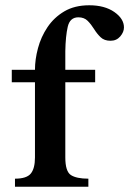

<svg xmlns="http://www.w3.org/2000/svg" viewBox="-20 -712 493 732"><path d="M37.1 0V-30.8Q81.5 -30.8 97.4 -50.3Q113.3 -69.8 113.3 -111.8V-398.4H24.9V-445.8H113.3Q113.3 -485.4 124.8 -528.3Q136.2 -571.3 161.1 -608.4Q186 -645.5 225.3 -668.7Q264.6 -691.9 320.3 -691.9Q378.9 -691.9 415.8 -666.3Q452.6 -640.6 452.6 -607.4Q452.6 -589.8 438.5 -573.2Q424.3 -556.6 401.4 -556.6Q377.4 -556.6 363.5 -570.1Q349.6 -583.5 338.6 -601.3Q327.6 -619.1 314.2 -632.6Q300.8 -646 278.8 -646Q246.6 -646 238.3 -610.1Q230 -574.2 229 -517.1V-445.8H342.8V-398.4H229V-111.8Q229 -58.6 250.2 -44.7Q271.5 -30.8 316.9 -30.8V0Z"/></svg>

Font: Awami Nastaliq
Style: Bold
Weight: 700
Designer: Peter Martin, SIL International
Foundry: SIL International
Version: Version 3.100